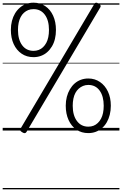

<svg xmlns="http://www.w3.org/2000/svg" viewBox="-20 -973 910 1431"><path d="M230 -547Q179 -547 141 -573Q103 -599 82 -644.5Q61 -690 61 -750Q61 -786 69 -817Q77 -848 92 -873Q107 -898 128 -916Q149 -934 174.5 -943.5Q200 -953 230 -953Q279 -953 317 -927.5Q355 -902 376 -856Q397 -810 397 -750Q397 -714 389.5 -683Q382 -652 367 -627Q352 -602 331.5 -584Q311 -566 285 -556.5Q259 -547 230 -547ZM230 -594Q251 -594 269 -601Q287 -608 301 -621.5Q315 -635 325 -653.5Q335 -672 340 -696.5Q345 -721 345 -750Q345 -822 314 -863.5Q283 -905 230 -905Q208 -905 190.5 -898Q173 -891 158.5 -878Q144 -865 134 -846Q124 -827 119 -803Q114 -779 114 -750Q114 -678 145 -636Q176 -594 230 -594ZM177 11Q172 19 164.5 19.5Q157 20 146 13Q134 6 131 0Q128 -6 133 -14L684 -945Q688 -952 695.5 -953Q703 -954 715 -946Q726 -940 729 -933Q732 -926 728 -919ZM638 19Q588 19 550 -6.5Q512 -32 491 -78.5Q470 -125 470 -185Q470 -220 478 -251Q486 -282 501 -307.5Q516 -333 536.5 -351Q557 -369 583 -378.5Q609 -388 638 -388Q687 -388 725 -362Q763 -336 784.5 -290.5Q806 -245 806 -185Q806 -149 798 -117.5Q790 -86 775.5 -61Q761 -36 740 -18Q719 0 693.5 9.5Q668 19 638 19ZM638 -29Q660 -29 677.5 -36Q695 -43 709 -56.5Q723 -70 733 -88.5Q743 -107 748 -131.5Q753 -156 753 -185Q753 -256 722.5 -298Q692 -340 638 -340Q617 -340 599 -332.5Q581 -325 566.5 -312Q552 -299 542 -280.5Q532 -262 527 -237.5Q522 -213 522 -185Q522 -113 553.5 -71Q585 -29 638 -29ZM0 428H870V438H0ZM0 -20H870V0H0ZM0 -505H870V-500H0ZM0 -948H870V-938H0Z"/></svg>

Font: Playwrite US Modern Guides
Style: Regular
Weight: 400
Designer: Veronika Burian, José Scaglione
Foundry: TypeTogether
Version: Version 1.003